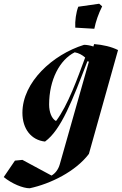

<svg xmlns="http://www.w3.org/2000/svg" viewBox="-108 -744 652 1028"><path d="M51 264C163 240 297 174 368 80L524 -476C488 -494 444 -504 396 -508L392 -495C375 -501 356 -504 342 -504C174 -452 12 -304 12 -140C12 -54 59 6 133 14C220 -49 280 -208 360 -416L368 -414L212 136C204 164 188 184 168 196L12 112L-28 116L-88 204C-44 240 15 264 51 264ZM192 -96C169 -108 155 -143 155 -184C155 -317 212 -424 292 -464C314 -460 332 -450 348 -436C308 -328 256 -180 192 -96ZM295 -596 397 -590C405 -630 419 -670 439 -710L423 -724L311 -708C299 -676 293 -632 295 -596Z"/></svg>

Font: Mazius Display Extra Italic
Style: Bold
Weight: 700
Italic angle: -17°
Designer: Alberto Casagrande & Collletttivo
Foundry: Collletttivo
Version: Version 2.000;Glyphs 3.2 (3217)